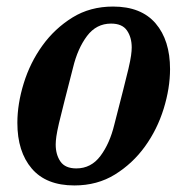

<svg xmlns="http://www.w3.org/2000/svg" viewBox="-20 -554 572 586"><path d="M213 -40Q258 -40 286.5 -78Q315 -116 329 -174Q345 -237 355.5 -277.5Q366 -318 372 -344Q378 -370 380 -384.5Q382 -399 382 -409Q382 -440 367.5 -461Q353 -482 319 -482Q274 -482 245.5 -444Q217 -406 203 -348Q187 -285 176.5 -244.5Q166 -204 160 -178Q154 -152 152 -137.5Q150 -123 150 -113Q150 -82 164.5 -61Q179 -40 213 -40ZM207 12Q121 12 77 -39.5Q33 -91 33 -179Q33 -237 52.5 -300Q72 -363 109.5 -415Q147 -467 201 -500.5Q255 -534 325 -534Q411 -534 455 -482.5Q499 -431 499 -343Q499 -285 479.5 -222Q460 -159 422.5 -107Q385 -55 331 -21.5Q277 12 207 12Z"/></svg>

Font: IBM Plex Serif SemiBold
Style: Italic
Weight: 600
Italic angle: -14°
Designer: Mike Abbink, Paul van der Laan, Pieter van Rosmalen
Foundry: Bold Monday
Version: Version 2.5